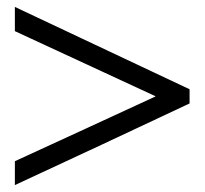

<svg xmlns="http://www.w3.org/2000/svg" viewBox="-20 -531 593 555"><path d="M528 -232V-273L23 -511V-441L429 -253V-252C294 -190 159 -127 23 -65V4C192 -74 360 -153 528 -232Z"/></svg>

Font: Sibila
Style: Regular
Weight: 400
Designer: Stefan Peev
Foundry: Context Ltd
Version: Version 1.000